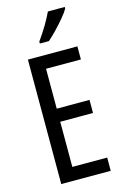

<svg xmlns="http://www.w3.org/2000/svg" viewBox="-140 -1003 681 1064"><g transform="rotate(-15 201.0 -471.5)"><path d="M357 0H73V-714H357V-639H157V-410H345V-335H157V-76H357ZM346 -934Q334 -913 310 -884.5Q286 -856 259.5 -828.5Q233 -801 212 -783H160V-794Q218 -876 249 -943H346Z"/></g></svg>

Font: Noto Sans Gurmukhi ExtraCondensed
Style: Regular
Weight: 400
Width: 2
Designer: Jelle Bosma - Monotype Design Team
Foundry: Monotype Imaging Inc.
Version: Version 2.004; ttfautohint (v1.8.4.7-5d5b)